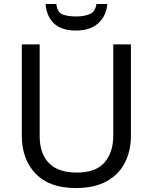

<svg xmlns="http://www.w3.org/2000/svg" viewBox="-20 -1031 771 968"><path d="M640 -345Q640 -271 610 -211.5Q580 -152 518.5 -117.5Q457 -83 362 -83Q229 -83 159.5 -155.5Q90 -228 90 -347V-807H180V-344Q180 -257 226.5 -209Q273 -161 367 -161Q464 -161 507.5 -212.5Q551 -264 551 -345V-807H640ZM521 -1011Q516 -951 475.5 -914Q435 -877 363 -877Q289 -877 251.5 -913.5Q214 -950 210 -1011H264Q269 -970 294 -959Q319 -948 365 -948Q404 -948 432.5 -960Q461 -972 466 -1011Z"/></svg>

Font: Noto Sans Kannada UI
Style: Regular
Weight: 400
Designer: Jelle Bosma - Monotype Design Team
Foundry: Monotype Imaging Inc.
Version: Version 2.005; ttfautohint (v1.8.4.7-5d5b)